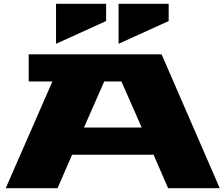

<svg xmlns="http://www.w3.org/2000/svg" viewBox="-20 -984 1169 1004"><path d="M10 0 254 -558H130V-700H825L1129 0H859L783 -175H357L281 0ZM273 -755V-964H535V-874ZM419 -317H721L615 -558H525ZM600 -755V-964H862V-874Z"/></svg>

Font: Stalinist One
Style: Regular
Weight: 400
Designer: Jovanny Lemonad
Foundry: Alexey Maslov, Jovanny Lemonad
Version: Version 3.004